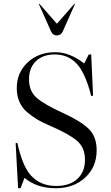

<svg xmlns="http://www.w3.org/2000/svg" viewBox="-20 -983 591 1019"><path d="M276 16Q176 16 110 -39L89 16H76L63 -223L72 -225Q99 -102 143 -53Q194 4 278 4Q350 4 390.5 -33.5Q431 -71 431 -135Q431 -200 388.5 -236Q346 -272 247 -315Q207 -332 181 -347Q155 -362 126.5 -385.5Q98 -409 83.5 -441.5Q69 -474 69 -515Q69 -598 127 -652Q185 -706 274 -706Q350 -706 427 -646L451 -694H464L474 -476L464 -473Q448 -540 423 -591Q373 -694 270 -694Q208 -694 171 -658.5Q134 -623 134 -562Q134 -499 175 -463.5Q216 -428 315 -383Q405 -342 449 -301Q493 -260 493 -185Q493 -97 432 -40.5Q371 16 276 16ZM378 -962 313 -816Q303 -795 282 -795Q260 -795 251 -816L186 -962L189 -963L282 -857L375 -963Z"/></svg>

Font: Libre Caslon Display
Style: Regular
Weight: 400
Designer: Pablo Impallari, Rodrigo Fuenzalida
Foundry: Pablo Impallari, Rodrigo Fuenzalida
Version: Version 1.002